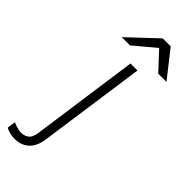

<svg xmlns="http://www.w3.org/2000/svg" viewBox="-384 -761 989 989"><g transform="rotate(45 110.0 -267.0)"><path d="M86 75Q78 131 47 158.5Q16 186 -30 186Q-48 186 -66 181.5Q-84 177 -96 169L-89 124Q-77 130 -59 135Q-41 140 -30 140Q-5 140 13 126.5Q31 113 36 73L118 -511H169ZM316 -575H256L166 -672L50 -575H-10L144 -720H202Z"/></g></svg>

Font: Chivo Thin Italic
Style: Regular
Weight: 100
Italic angle: -8.05°
Designer: Hector Gatti
Foundry: Omnibus-Type
Version: Version 1.007